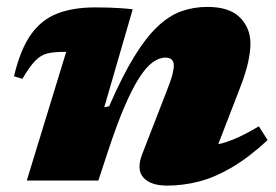

<svg xmlns="http://www.w3.org/2000/svg" viewBox="-20 -536 819 570"><path d="M46.5 -302 21.5 -309.5Q40.5 -389.5 72 -433.8Q103.5 -478 150.5 -496Q197.5 -514 262 -514Q284.5 -514 300.8 -513.5Q317 -513 334 -512Q351 -511 374 -508.5L289.5 -217.5L304 -220.5Q343 -310 378.2 -367.5Q413.5 -425 447.8 -457.2Q482 -489.5 518.2 -502.5Q554.5 -515.5 596 -515.5Q661 -515.5 692.2 -484.2Q723.5 -453 723.5 -406Q723.5 -383.5 716.5 -350.8Q709.5 -318 690 -268.5L603 -43.5L548.5 -104Q580.5 -101.5 609 -104.8Q637.5 -108 670.2 -121Q703 -134 748.5 -161L774.5 -120Q718 -68 667.5 -38.5Q617 -9 570 3Q523 15 476.5 15Q427 15 405.8 -8.8Q384.5 -32.5 402 -78L471.5 -257Q487 -296 491.5 -313.2Q496 -330.5 496 -341.5Q496 -352.5 490 -358.8Q484 -365 471 -365Q452 -365 432.5 -350.5Q413 -336 392.5 -303.8Q372 -271.5 349.2 -218.5Q326.5 -165.5 301 -88L272 0H59.5L176.5 -382Q175 -382 173.2 -382Q171.5 -382 169 -382Q139.5 -382 120.2 -377.2Q101 -372.5 84.5 -355.5Q68 -338.5 46.5 -302Z"/></svg>

Font: Newsreader 9pt ExtraBold
Style: Italic
Weight: 800
Italic angle: -17°
Designer: Hugues Gentile
Foundry: Production Type
Version: Version 1.003